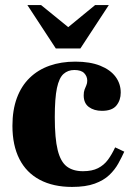

<svg xmlns="http://www.w3.org/2000/svg" viewBox="-20 -725 537 757"><path d="M264 12Q190 12 137 -16Q84 -44 56.5 -98Q29 -152 29 -229Q29 -291 46.5 -338.5Q64 -386 97 -418Q130 -450 175.5 -466Q221 -482 277 -482Q335 -482 375 -466Q415 -450 435.5 -422.5Q456 -395 456 -360Q456 -330 439 -309Q422 -288 382 -288Q351 -288 330.5 -303Q310 -318 310 -349Q310 -363 313.5 -372Q317 -381 320.5 -389Q324 -397 324 -407Q324 -424 312 -436.5Q300 -449 273 -449Q248 -449 230.5 -433.5Q213 -418 204.5 -378Q196 -338 196 -263Q196 -179 207.5 -133Q219 -87 243.5 -68.5Q268 -50 307 -50Q343 -50 366.5 -62Q390 -74 405.5 -95Q421 -116 434 -144L470 -127Q460 -105 446.5 -80.5Q433 -56 411 -35Q389 -14 353.5 -1Q318 12 264 12ZM200 -534 88 -705H142L249 -618L355 -705H409L297 -534Z"/></svg>

Font: Frank Ruhl Libre Black
Style: Regular
Weight: 900
Designer: Yanek Iontef
Foundry: Fontef
Version: Version 6.004